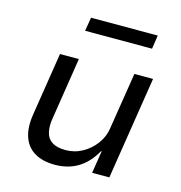

<svg xmlns="http://www.w3.org/2000/svg" viewBox="-105 -791 842 895"><g transform="rotate(15 316.0 -344.0)"><path d="M239 9Q179 9 140 -14.5Q101 -38 86 -83Q71 -128 81 -191L129 -496H220L173 -195Q167 -159 173.5 -130Q180 -101 203.5 -85.5Q227 -70 269 -70Q313 -70 350.5 -91Q388 -112 413 -146Q438 -180 444 -219L488 -496H578L500 0H417L434 -108H431Q398 -49 350 -20Q302 9 239 9ZM214 -631 225 -697H547L537 -631Z"/></g></svg>

Font: Nunito Sans 7pt
Style: Italic
Weight: 400
Italic angle: -9°
Designer: Vernon Adams
Foundry: Vernon Adams
Version: Version 3.101;gftools[0.9.27]